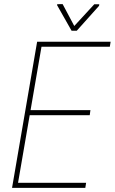

<svg xmlns="http://www.w3.org/2000/svg" viewBox="-20 -914 558 934"><path d="M398.9 -24.9 395 0H48.8L52.7 -24.9ZM186 -710.9 63.5 0H38.6L160.6 -710.9ZM419.9 -378.4 416.5 -353.5H110.4L114.3 -378.4ZM518.1 -710.9 514.2 -686.5H167.5L170.9 -710.9ZM284.7 -894 341.3 -787.6 438.5 -893.1H462.9L461.9 -885.7L353.5 -764.6H328.1L257.8 -888.7L258.3 -893.6Z"/></svg>

Font: Roboto Condensed Thin
Style: Italic
Weight: 250
Italic angle: -12°
Designer: Christian Robertson
Foundry: Google
Version: Version 3.008; 2023